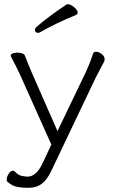

<svg xmlns="http://www.w3.org/2000/svg" viewBox="-20 -730 540 912"><path d="M341 -659Q290 -638 247.5 -617.5Q205 -597 171 -577Q165 -574 161 -574Q146 -574 146 -589Q146 -595 152 -601Q179 -625 218 -654Q257 -683 295 -708Q299 -710 302 -710Q315 -710 332 -696Q349 -682 349 -670Q349 -662 341 -659ZM106 162Q87 162 63.5 158Q40 154 17 135Q12 132 12 123Q12 110 21 95.5Q30 81 41 81Q48 81 54 88Q67 102 83.5 105.5Q100 109 113 109Q129 109 147 95Q165 81 180 50L224 -43L74 -378Q67 -393 54.5 -418Q42 -443 33 -459Q31 -463 31 -465Q31 -473 40.5 -476.5Q50 -480 62 -480Q74 -480 85 -476.5Q96 -473 98 -466Q105 -448 112.5 -429.5Q120 -411 128 -392L253 -107L385 -382Q406 -426 422 -475Q425 -484 436 -484Q449 -484 463 -473.5Q477 -463 477 -448Q477 -442 474 -436Q466 -421 455 -400.5Q444 -380 435 -362L224 81Q205 122 179.5 142Q154 162 116 162Z"/></svg>

Font: Moon Stars Kai T Light
Style: Regular
Weight: 300
Designer: GuiWonder
Version: Version 1.101